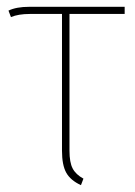

<svg xmlns="http://www.w3.org/2000/svg" viewBox="-20 -539 398 564"><path d="M346.2 -498H184.1V-96.2Q184.1 -62 193.4 -44.2Q202.6 -26.4 225.1 -14.2L217.8 4.9Q187 -9.3 174.6 -31.7Q162.1 -54.2 162.1 -96.2V-498H67.9Q33.7 -498 12.2 -488.8L4.9 -507.8Q27.8 -519 65.9 -519H346.2Z"/></svg>

Font: Fira Sans Compressed Thin
Style: Regular
Weight: 100
Width: 1
Designer: Carrois Corporate & Edenspiekermann AG
Foundry: Carrois Corporate GbR & Edenspiekermann AG
Version: Version 4.203;PS 004.203;hotconv 1.0.88;makeotf.lib2.5.64775